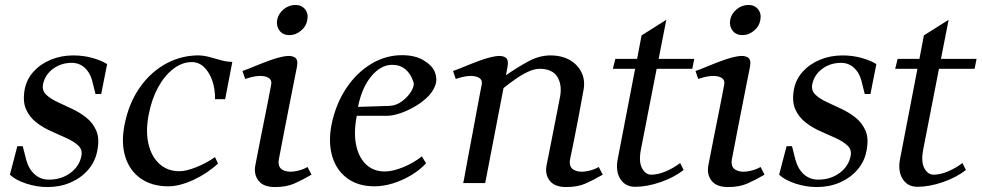

<svg xmlns="http://www.w3.org/2000/svg" viewBox="-20 -740 3967 776"><path d="M172 16Q129 16 86 2Q43 -12 20 -34L50 -149H72L86 -94Q96 -57 120 -35.5Q144 -14 178 -14Q228 -14 264.5 -41Q301 -68 309 -110Q314 -135 296.5 -151.5Q279 -168 249.5 -181.5Q220 -195 187 -209.5Q154 -224 126.5 -245.5Q99 -267 85 -299Q71 -331 80 -380Q88 -420 115.5 -450.5Q143 -481 185 -498.5Q227 -516 276 -516Q318 -516 354.5 -505.5Q391 -495 413 -481L389 -360H366L352 -416Q343 -448 321.5 -467Q300 -486 270 -486Q227 -486 194.5 -462Q162 -438 154 -400Q149 -375 165.5 -358.5Q182 -342 210.5 -328.5Q239 -315 270.5 -300.5Q302 -286 329 -264.5Q356 -243 369.5 -211Q383 -179 373 -130Q365 -87 336.5 -54Q308 -21 265.5 -2.5Q223 16 172 16Z M660 13Q594 13 549 -18.5Q504 -50 486.5 -106Q469 -162 483 -234Q499 -317 540 -379Q581 -441 641 -477Q701 -513 772 -516Q798 -517 823 -510.5Q848 -504 872 -497Q896 -490 919 -490L890 -339H849Q850 -378 838.5 -412.5Q827 -447 805 -468.5Q783 -490 752 -489Q714 -488 679 -460.5Q644 -433 618.5 -386Q593 -339 581 -277Q568 -210 580 -158.5Q592 -107 624.5 -77.5Q657 -48 705 -48Q732 -48 772.5 -64Q813 -80 849 -105L861 -79Q818 -39 762 -13Q706 13 660 13Z M1150 -598Q1124 -598 1110 -616Q1096 -634 1100 -659Q1105 -685 1126.5 -702.5Q1148 -720 1174 -720Q1199 -720 1213 -702.5Q1227 -685 1222 -659Q1218 -634 1196.5 -616Q1175 -598 1150 -598ZM1091 16Q1045 16 1025 -9.5Q1005 -35 1012 -72Q1015 -87 1021.5 -121Q1028 -155 1036.5 -197.5Q1045 -240 1053.5 -282Q1062 -324 1068 -356Q1074 -388 1076 -398Q1081 -424 1051 -431Q1021 -438 971 -421L960 -453Q980 -460 1010 -472.5Q1040 -485 1072 -496.5Q1104 -508 1130.5 -512.5Q1157 -517 1171.5 -508Q1186 -499 1180 -469Q1174 -439 1165.5 -396Q1157 -353 1147.5 -305Q1138 -257 1129.5 -213Q1121 -169 1115 -137.5Q1109 -106 1107 -96Q1102 -66 1120.5 -54.5Q1139 -43 1168.5 -47Q1198 -51 1223 -65L1239 -34Q1201 -12 1169 2Q1137 16 1091 16Z M1493 13Q1428 13 1384 -19Q1340 -51 1323 -107.5Q1306 -164 1320 -237Q1337 -319 1378.5 -382Q1420 -445 1479 -481Q1538 -517 1605 -517Q1658 -517 1692.5 -496Q1727 -475 1737 -450Q1749 -420 1738.5 -393Q1728 -366 1704 -344Q1680 -322 1650 -305.5Q1620 -289 1592 -280.5Q1564 -272 1546 -272H1422Q1409 -206 1419 -155.5Q1429 -105 1459 -76Q1489 -47 1535 -47Q1567 -47 1609 -64Q1651 -81 1685 -108L1702 -80Q1677 -53 1642 -32Q1607 -11 1568.5 1Q1530 13 1493 13ZM1427 -308 1553 -312Q1582 -313 1606 -331.5Q1630 -350 1643 -372.5Q1656 -395 1651 -408Q1641 -441 1619 -459.5Q1597 -478 1565 -478Q1519 -478 1480.5 -431.5Q1442 -385 1427 -308Z M1852 0Q1855 -12 1860.5 -43.5Q1866 -75 1874 -117Q1882 -159 1890.5 -204.5Q1899 -250 1906.5 -290.5Q1914 -331 1919.5 -360Q1925 -389 1927 -398Q1932 -424 1902 -431Q1872 -438 1822 -421L1811 -453Q1831 -460 1861 -472.5Q1891 -485 1923 -496.5Q1955 -508 1981.5 -512.5Q2008 -517 2022.5 -508Q2037 -499 2031 -469Q2028 -455 2025 -436Q2068 -466 2113.5 -491Q2159 -516 2204 -516Q2251 -516 2283.5 -497Q2316 -478 2331 -446Q2346 -414 2338 -374Q2330 -328 2319.5 -273.5Q2309 -219 2299.5 -171Q2290 -123 2284 -96Q2279 -66 2297.5 -54.5Q2316 -43 2345.5 -47Q2375 -51 2400 -65L2416 -34Q2378 -12 2346 2Q2314 16 2268 16Q2222 16 2202 -9.5Q2182 -35 2189 -72Q2192 -87 2198 -116.5Q2204 -146 2211 -182.5Q2218 -219 2225 -254Q2232 -289 2237 -315.5Q2242 -342 2244 -351Q2252 -398 2232.5 -429.5Q2213 -461 2163 -462Q2139 -462 2113 -449.5Q2087 -437 2061.5 -419Q2036 -401 2015 -384Q2000 -308 1981 -208Q1962 -108 1941 0Z M2547 15Q2507 15 2487 -17Q2467 -49 2477 -99L2547 -462H2457L2467 -502H2555L2573 -597L2673 -660L2642 -502H2786L2778 -462H2634L2570 -134Q2561 -86 2575 -60Q2589 -34 2612 -34Q2639 -34 2670 -47Q2701 -60 2729 -81L2743 -53Q2705 -23 2650 -4Q2595 15 2547 15Z M2981 -598Q2955 -598 2941 -616Q2927 -634 2931 -659Q2936 -685 2957.5 -702.5Q2979 -720 3005 -720Q3030 -720 3044 -702.5Q3058 -685 3053 -659Q3049 -634 3027.5 -616Q3006 -598 2981 -598ZM2922 16Q2876 16 2856 -9.5Q2836 -35 2843 -72Q2846 -87 2852.5 -121Q2859 -155 2867.5 -197.5Q2876 -240 2884.5 -282Q2893 -324 2899 -356Q2905 -388 2907 -398Q2912 -424 2882 -431Q2852 -438 2802 -421L2791 -453Q2811 -460 2841 -472.5Q2871 -485 2903 -496.5Q2935 -508 2961.5 -512.5Q2988 -517 3002.5 -508Q3017 -499 3011 -469Q3005 -439 2996.5 -396Q2988 -353 2978.5 -305Q2969 -257 2960.5 -213Q2952 -169 2946 -137.5Q2940 -106 2938 -96Q2933 -66 2951.5 -54.5Q2970 -43 2999.5 -47Q3029 -51 3054 -65L3070 -34Q3032 -12 3000 2Q2968 16 2922 16Z M3281 16Q3238 16 3195 2Q3152 -12 3129 -34L3159 -149H3181L3195 -94Q3205 -57 3229 -35.5Q3253 -14 3287 -14Q3337 -14 3373.5 -41Q3410 -68 3418 -110Q3423 -135 3405.5 -151.5Q3388 -168 3358.5 -181.5Q3329 -195 3296 -209.5Q3263 -224 3235.5 -245.5Q3208 -267 3194 -299Q3180 -331 3189 -380Q3197 -420 3224.5 -450.5Q3252 -481 3294 -498.5Q3336 -516 3385 -516Q3427 -516 3463.5 -505.5Q3500 -495 3522 -481L3498 -360H3475L3461 -416Q3452 -448 3430.5 -467Q3409 -486 3379 -486Q3336 -486 3303.5 -462Q3271 -438 3263 -400Q3258 -375 3274.5 -358.5Q3291 -342 3319.5 -328.5Q3348 -315 3379.5 -300.5Q3411 -286 3438 -264.5Q3465 -243 3478.5 -211Q3492 -179 3482 -130Q3474 -87 3445.5 -54Q3417 -21 3374.5 -2.5Q3332 16 3281 16Z M3688 15Q3648 15 3628 -17Q3608 -49 3618 -99L3688 -462H3598L3608 -502H3696L3714 -597L3814 -660L3783 -502H3927L3919 -462H3775L3711 -134Q3702 -86 3716 -60Q3730 -34 3753 -34Q3780 -34 3811 -47Q3842 -60 3870 -81L3884 -53Q3846 -23 3791 -4Q3736 15 3688 15Z"/></svg>

Font: Wittgenstein-Italic Regular
Style: Italic
Weight: 400
Italic angle: -11°
Designer: Jörg Drees
Foundry: Jörg Drees
Version: Version 1.000; ttfautohint (v1.8.4.7-5d5b)